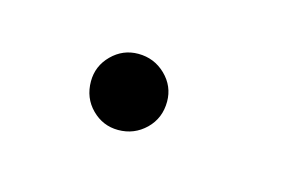

<svg xmlns="http://www.w3.org/2000/svg" viewBox="-30 -93 222 151"><g transform="rotate(15 81.0 -18.0)"><path d="M70.5 13Q58 13 49 4Q40 -5 40 -18.5Q40 -31 49 -40Q58 -49 70.5 -49Q83.5 -49 92.8 -40Q102 -31 102 -18.5Q102 -5 92.8 4Q83.5 13 70.5 13Z"/></g></svg>

Font: Urbanist ExtraLight
Style: Regular
Weight: 200
Designer: Corey Hu
Foundry: Corey Hu
Version: Version 1.330; ttfautohint (v1.8.4.7-5d5b)